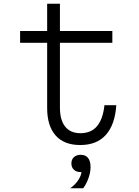

<svg xmlns="http://www.w3.org/2000/svg" viewBox="-20 -758 740 1022"><path d="M299 -738V-593H578V-530H299V-185Q299 -119 327 -84Q355 -49 408 -49Q465 -49 496.5 -86.5Q528 -124 536 -198H599Q592 -94 543.5 -40Q495 14 407 14Q321 14 276 -37Q231 -88 231 -183V-530H87V-593H231V-738ZM409 158Q387 158 373.5 145.5Q360 133 360 112Q360 91 373.5 78.5Q387 66 409 66Q431 66 444.5 78.5Q458 91 458 112Q458 133 445 145.5Q432 158 409 158ZM354 244Q382 224 398 198.5Q414 173 414 152L409 66Q436 66 449 83Q462 100 462 131Q462 159 451 190Q440 221 423 244Z"/></svg>

Font: Martian Mono SemiExpanded ExtraLight
Style: Regular
Weight: 250
Monospace: yes
Version: Version 0.930